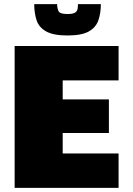

<svg xmlns="http://www.w3.org/2000/svg" viewBox="-20 -911 643 931"><path d="M51 0V-688H555V-521H284V-429H508V-266H284V-167H555V0ZM307 -739Q239 -739 204 -758.5Q169 -778 157.5 -812.5Q146 -847 146 -891H257Q257 -872 263.5 -857.5Q270 -843 307 -843Q333 -843 343.5 -849.5Q354 -856 356 -867Q358 -878 358 -891H469Q469 -847 457 -812.5Q445 -778 410.5 -758.5Q376 -739 307 -739Z"/></svg>

Font: Saira Black
Style: Regular
Weight: 900
Designer: Hector Gatti with collaboration of the Omnibus-Type team
Foundry: Omnibus-Type
Version: Version 1.100; ttfautohint (v1.8.3)